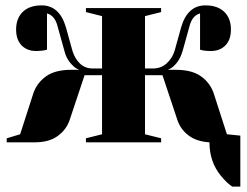

<svg xmlns="http://www.w3.org/2000/svg" viewBox="-20 -530 920 715"><path d="M875 -25V165H845Q825 152 802 124Q760 72 760 0Q711 -3 681 -26.5Q651 -50 640 -85L585 -250H520V-30L580 -15V0H300V-15L360 -30V-250H295L240 -85Q228 -48 195.5 -24Q163 0 110 0H5V-15L55 -30L105 -185Q119 -223 152.5 -246.5Q186 -270 245 -270H275Q261 -276 253 -284Q228 -307 220 -340L195 -430Q185 -472 155 -480V-345L142 -342Q126 -340 115 -340Q81 -340 60.5 -361Q40 -382 40 -420Q40 -462 65 -486Q90 -510 135 -510Q201 -510 225 -430L250 -340Q259 -311 278 -293Q297 -275 325 -275H360V-470L300 -485V-500H580V-485L520 -470V-275H550Q579 -275 600 -293.5Q621 -312 630 -340L655 -430Q679 -510 745 -510Q790 -510 815 -486Q840 -462 840 -420Q840 -382 819.5 -361Q799 -340 765 -340Q751 -340 737 -342L725 -345V-480Q695 -472 685 -430L660 -340Q650 -305 627 -284Q619 -276 605 -270H635Q694 -270 727.5 -246.5Q761 -223 775 -185L825 -30Z"/></svg>

Font: Yeseva One
Style: Regular
Weight: 400
Designer: Jovanny Lemonad
Foundry: Jovanny Lemonad
Version: Version 2.000